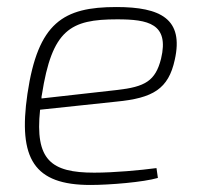

<svg xmlns="http://www.w3.org/2000/svg" viewBox="-20 -514 569 546"><path d="M311 -494C160 -494 88 -450 58 -247C31 -62 77 12 237 12C292 12 388 4 429 -8L425 -36C380 -30 305 -23 248 -23C125 -23 79 -59 94 -202L311 -225C415 -235 459 -261 477 -344C503 -460 437 -494 311 -494ZM438 -347C422 -284 393 -267 312 -258L98 -234C98 -238 98 -241 99 -244C128 -430 180 -459 313 -459C401 -459 462 -447 438 -347Z"/></svg>

Font: Exo 2 Extra Light
Style: Italic
Weight: 250
Italic angle: -8°
Designer: Natanael Gama
Version: Version 1.001;PS 001.001;hotconv 1.0.88;makeotf.lib2.5.64775